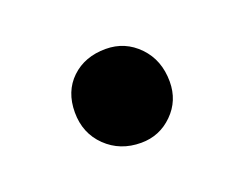

<svg xmlns="http://www.w3.org/2000/svg" viewBox="-43 -420 357 282"><g transform="rotate(-20 136.0 -278.5)"><path d="M139.6 -204.6Q106.9 -204.6 85 -225.8Q63 -247.1 63 -279.8Q63 -312.5 83.7 -332.3Q104.5 -352.1 137.2 -352.1Q167.5 -352.1 188.5 -330.3Q209.5 -308.6 209.5 -274.9Q209.5 -245.1 189 -224.9Q168.5 -204.6 139.6 -204.6Z"/></g></svg>

Font: Elstob 14pt SemiBold
Style: Regular
Weight: 600
Designer: Peter S. Baker
Version: Version 1.015